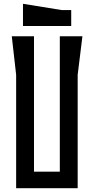

<svg xmlns="http://www.w3.org/2000/svg" viewBox="-20 -991 496 1011"><path d="M355 -938H305L101 -971V-854H355ZM42 -800 65 -597V0H389V-597L414 -800H295V-87H159V-800Z"/></svg>

Font: BackOut Medium
Style: Regular
Weight: 500
Designer: Frank Adebiaye
Foundry: Velvetyne Type Foundry
Version: Version 2.000;hotconv 1.0.109;makeotfexe 2.5.65596